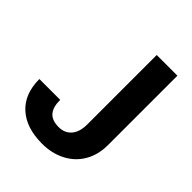

<svg xmlns="http://www.w3.org/2000/svg" viewBox="-201 -831 962 962"><g transform="rotate(45 279.5 -350.5)"><path d="M350.1 -710.9H496.6V-218.8Q496.6 -150.9 466.6 -98.9Q436.5 -46.9 381.8 -18.6Q327.1 9.8 258.3 9.8Q145.5 9.8 82.5 -47.6Q19.5 -105 19.5 -210H167Q167 -157.7 189 -132.8Q210.9 -107.9 258.3 -107.9Q300.3 -107.9 325.2 -136.7Q350.1 -165.5 350.1 -218.8Z"/></g></svg>

Font: Shabnam FD
Style: Bold
Weight: 700
Foundry: DejaVu fonts team - Redesigned by Saber Rastikerdar - Based on Vazir font
Version: Version 5.00;October 20, 2019;FontCreator 12.0.0.2547 64-bit